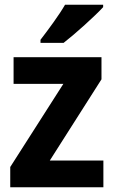

<svg xmlns="http://www.w3.org/2000/svg" viewBox="-20 -786 480 806"><path d="M413 -756V-766H253C227 -721 183 -662 150 -619V-606H247C296 -644 379 -719 413 -756ZM414 0V-112H189L406 -453V-546H37V-434H246L23 -85V0Z"/></svg>

Font: Noto Sans Sinhala UI SemiCondensed
Style: Bold
Weight: 700
Width: 4
Designer: Jelle Bosma - Monotype Design Team
Foundry: Monotype Imaging Inc.
Version: Version 2.006